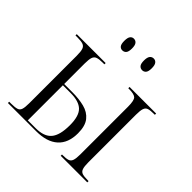

<svg xmlns="http://www.w3.org/2000/svg" viewBox="-192 -899 1057 1057"><g transform="rotate(45 337.0 -370.5)"><path d="M416 -650Q402 -650 393.5 -660Q385 -670 385 -695Q385 -720 393.5 -730.5Q402 -741 416 -741Q429 -741 437.5 -730.5Q446 -720 446 -695Q446 -670 437.5 -660Q429 -650 416 -650ZM261 -650Q248 -650 240 -660Q232 -670 232 -695Q232 -720 240 -730.5Q248 -741 261 -741Q275 -741 283.5 -730.5Q292 -720 292 -695Q292 -670 283.5 -660Q275 -650 261 -650ZM21 0V-10H37Q65 -10 80 -14.5Q95 -19 100 -34.5Q105 -50 105 -82V-452Q105 -485 99.5 -500.5Q94 -516 79.5 -521Q65 -526 38 -526H21V-536H246V-526H233Q206 -526 191.5 -521Q177 -516 171.5 -500.5Q166 -485 166 -453V-293H230Q281 -293 322.5 -282.5Q364 -272 388 -242Q412 -212 412 -155Q412 -79 368 -39.5Q324 0 241 0ZM432 0V-10H437Q464 -10 478 -14.5Q492 -19 497.5 -34.5Q503 -50 503 -82V-453Q503 -502 490 -514Q477 -526 439 -526H432V-536H639V-526H632Q605 -526 590.5 -521.5Q576 -517 570.5 -501.5Q565 -486 565 -454V-82Q565 -50 570.5 -34.5Q576 -19 590.5 -14.5Q605 -10 633 -10H639V0ZM228 -10Q292 -10 320.5 -43.5Q349 -77 349 -155Q349 -226 320 -254.5Q291 -283 226 -283H166V-10Z"/></g></svg>

Font: Noto Serif Display Condensed Light
Style: Regular
Weight: 300
Width: 3
Designer: Monotype Design Team
Foundry: Monotype Imaging Inc.
Version: Version 2.009